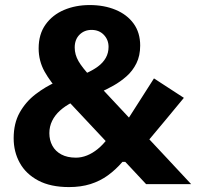

<svg xmlns="http://www.w3.org/2000/svg" viewBox="-20 -748 804 780"><path d="M573.5 0Q542 -34 509.8 -68.2Q477.5 -102.5 446 -136L227 -369.5Q185.5 -413.5 161.2 -457Q137 -500.5 137 -551.5Q137 -609 165 -648.2Q193 -687.5 240 -707.5Q287 -727.5 344.5 -727.5Q403 -727.5 449.5 -708.2Q496 -689 522.8 -652.2Q549.5 -615.5 549.5 -563Q549.5 -521.5 534.2 -490.8Q519 -460 494 -438Q469 -416 440.5 -400Q412 -384 385.5 -372.5L326.5 -449Q356.5 -462 377.5 -477.5Q398.5 -493 409.8 -513Q421 -533 421 -557.5Q421 -586.5 401.8 -606.5Q382.5 -626.5 352 -626.5Q322.5 -626.5 303 -607Q283.5 -587.5 283.5 -555Q283.5 -526 299.2 -499Q315 -472 349 -436L558.5 -212Q608 -159.5 657.5 -106.2Q707 -53 756.5 0ZM260.5 12Q185.5 12 135.5 -14.5Q85.5 -41 60.5 -86Q35.5 -131 35.5 -186.5Q35.5 -247 60 -290.8Q84.5 -334.5 124.5 -365.2Q164.5 -396 210 -416L273 -332Q244.5 -317.5 223.8 -298.8Q203 -280 191.8 -257Q180.5 -234 180.5 -207Q180.5 -178.5 192.8 -156Q205 -133.5 229.2 -120.5Q253.5 -107.5 288.5 -107.5Q311 -107.5 333.5 -116.5Q356 -125.5 377.2 -142.8Q398.5 -160 417.5 -185.5L490 -110L492.5 -90.5H477.5Q450 -58.5 418.2 -35.5Q386.5 -12.5 347.5 -0.2Q308.5 12 260.5 12ZM579 -172.5 495 -256.5Q523.5 -301 550.8 -343.8Q578 -386.5 605.5 -429.5L727 -350.5Q690.5 -306 653.8 -262Q617 -218 579 -172.5Z"/></svg>

Font: Commissioner Thin
Style: Bold
Weight: 700
Version: Version 1.001;gftools[0.9.23]